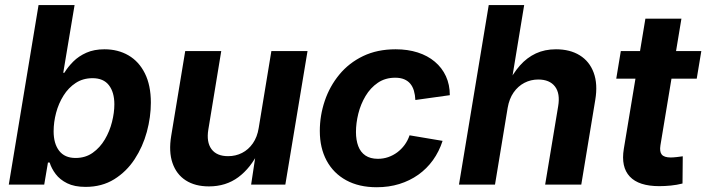

<svg xmlns="http://www.w3.org/2000/svg" viewBox="-20 -748 2862 778"><path d="M326.7 9.3Q281.7 9.3 252.2 -5.4Q222.7 -20 205.6 -42.7Q188.5 -65.4 181.2 -89.4H174.3L159.2 0H15.6L136.2 -727.5H282.2L236.3 -453.1H240.7Q255.4 -477.1 277.1 -498.8Q298.8 -520.5 330.1 -534.4Q361.3 -548.3 403.3 -548.3Q458 -548.3 500.5 -523.7Q543 -499 567.1 -450.7Q591.3 -402.3 591.3 -332Q591.3 -273.9 575 -213.6Q558.6 -153.3 525.6 -103Q492.7 -52.7 442.9 -21.7Q393.1 9.3 326.7 9.3ZM286.1 -107.9Q326.2 -107.9 355.7 -128.9Q385.3 -149.9 404.8 -182.9Q424.3 -215.8 433.8 -253.7Q443.4 -291.5 443.4 -325.2Q443.4 -374 421.4 -402.6Q399.4 -431.2 355 -431.2Q316.4 -431.2 286.9 -411.9Q257.3 -392.6 237.3 -360.6Q217.3 -328.6 207.3 -290.8Q197.3 -252.9 197.3 -215.8Q197.3 -166 219.7 -137Q242.2 -107.9 286.1 -107.9Z M826.7 7.3Q770.5 7.3 732.7 -17.1Q694.8 -41.5 679 -87.4Q663.1 -133.3 673.8 -197.8L730.5 -541H876.5L824.2 -223.1Q815.9 -172.4 836.9 -143.8Q857.9 -115.2 904.3 -115.2Q935.1 -115.2 960.9 -128.4Q986.8 -141.6 1004.6 -167.2Q1022.5 -192.9 1028.3 -229.5L1079.6 -541H1226.1L1136.2 0H997.6L1018.1 -135.7H1029.3Q996.1 -67.4 945.8 -30Q895.5 7.3 826.7 7.3Z M1506.3 10.7Q1434.6 10.7 1382.8 -17.6Q1331.1 -45.9 1303.5 -97.2Q1275.9 -148.4 1275.9 -217.3Q1275.9 -279.8 1295.9 -339.1Q1315.9 -398.4 1355 -445.8Q1394 -493.2 1451.4 -520.8Q1508.8 -548.3 1583 -548.3Q1632.3 -548.3 1672.6 -535.4Q1712.9 -522.5 1741.9 -498Q1771 -473.6 1786.9 -439.2Q1802.7 -404.8 1802.7 -362.3L1663.1 -342.8Q1662.1 -363.8 1657.2 -380.4Q1652.3 -397 1642.6 -408.7Q1632.8 -420.4 1617.7 -426.8Q1602.5 -433.1 1581.5 -433.1Q1541 -433.1 1511 -412.6Q1481 -392.1 1461.2 -358.9Q1441.4 -325.7 1431.9 -287.4Q1422.4 -249 1422.4 -212.9Q1422.4 -180.7 1431.6 -156Q1440.9 -131.3 1460.7 -117.9Q1480.5 -104.5 1511.2 -104.5Q1533.2 -104.5 1553 -111.3Q1572.8 -118.2 1589.6 -130.6Q1606.4 -143.1 1619.4 -160.6Q1632.3 -178.2 1639.6 -199.7L1773.4 -177.2Q1759.3 -133.8 1734.4 -99.1Q1709.5 -64.5 1675 -40Q1640.6 -15.6 1598.1 -2.4Q1555.7 10.7 1506.3 10.7Z M2037.1 -311 1985.8 0H1839.8L1960.4 -727.5H2104L2050.8 -404.8H2036.1Q2058.6 -450.7 2086.9 -482.7Q2115.2 -514.6 2151.4 -531.5Q2187.5 -548.3 2232.9 -548.3Q2289.6 -548.3 2329.1 -523.9Q2368.7 -499.5 2385.7 -453.4Q2402.8 -407.2 2392.1 -343.3L2335.4 0H2189L2241.7 -317.4Q2250.5 -369.1 2228.8 -397.5Q2207 -425.8 2161.1 -425.8Q2130.9 -425.8 2105 -412.4Q2079.1 -398.9 2061.3 -373.5Q2043.5 -348.1 2037.1 -311Z M2821.8 -541 2803.2 -429.2H2477.1L2495.6 -541ZM2595.2 -672.4H2741.2L2656.2 -159.7Q2651.9 -133.3 2661.6 -121.6Q2671.4 -109.9 2697.8 -109.9Q2707 -109.9 2722.7 -111.6Q2738.3 -113.3 2746.6 -114.7L2745.6 -4.4Q2722.7 1.5 2698.2 3.9Q2673.8 6.3 2651.4 6.3Q2568.4 6.3 2532 -32.5Q2495.6 -71.3 2507.8 -145Z"/></svg>

Font: Inter 17pt
Style: Bold Italic
Weight: 700
Italic angle: -9.3988°
Version: Version 4.001;git-66647c0bb